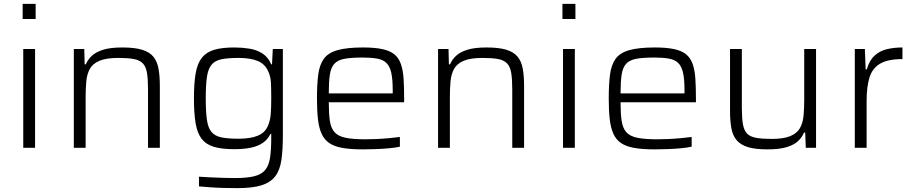

<svg xmlns="http://www.w3.org/2000/svg" viewBox="-20 -763 4710 991"><path d="M97 -665V-743H164V-665ZM100 0V-510H161V0Z M361 0V-510H415L417 -431H423Q433 -455 453.5 -474.5Q474 -494 511.5 -506Q549 -518 611 -518Q674 -518 712.5 -506.5Q751 -495 771 -471Q791 -447 798 -409.5Q805 -372 805 -319V0H744V-301Q744 -355 738.5 -387.5Q733 -420 716.5 -436.5Q700 -453 670 -458.5Q640 -464 590 -464Q529 -464 494 -449.5Q459 -435 444 -408Q429 -381 425.5 -344Q422 -307 422 -263V0Z M1205 208Q1170 208 1132.5 207Q1095 206 1062.5 203.5Q1030 201 1007 199V149Q1035 151 1068 152.5Q1101 154 1133.5 155Q1166 156 1192 156Q1256 156 1293 146.5Q1330 137 1349 114Q1368 91 1374 50.5Q1380 10 1380 -53V-72H1376Q1362 -43 1336.5 -25.5Q1311 -8 1274 -0.5Q1237 7 1189 7Q1125 7 1084.5 -5Q1044 -17 1021.5 -45.5Q999 -74 990 -125Q981 -176 981 -255Q981 -334 990 -385Q999 -436 1022 -465Q1045 -494 1085.5 -506Q1126 -518 1189 -518Q1229 -518 1267 -512Q1305 -506 1334.5 -487Q1364 -468 1380 -431H1384L1388 -510H1440V-67Q1440 10 1432.5 62.5Q1425 115 1400.5 147Q1376 179 1329.5 193.5Q1283 208 1205 208ZM1212 -47Q1274 -47 1311.5 -63Q1349 -79 1363 -114Q1375 -141 1377.5 -175.5Q1380 -210 1380 -255Q1380 -300 1378.5 -334Q1377 -368 1365 -393Q1349 -432 1311 -448Q1273 -464 1212 -464Q1156 -464 1122.5 -457Q1089 -450 1071.5 -428.5Q1054 -407 1048 -365.5Q1042 -324 1042 -255Q1042 -186 1048 -144.5Q1054 -103 1071.5 -82Q1089 -61 1122.5 -54Q1156 -47 1212 -47Z M1854 8Q1790 8 1747.5 0.5Q1705 -7 1679 -25Q1653 -43 1639.5 -73.5Q1626 -104 1621 -148.5Q1616 -193 1616 -254Q1616 -327 1622.5 -377.5Q1629 -428 1651 -459Q1673 -490 1721.5 -504Q1770 -518 1854 -518Q1914 -518 1953.5 -509.5Q1993 -501 2015.5 -482.5Q2038 -464 2049 -433Q2060 -402 2063 -358Q2066 -314 2066 -255V-235H1677Q1677 -177 1682.5 -139.5Q1688 -102 1706.5 -81Q1725 -60 1763 -52Q1801 -44 1866 -44Q1894 -44 1926 -45.5Q1958 -47 1989 -50Q2020 -53 2044 -56V-6Q2023 -1 1991 2Q1959 5 1923.5 6.5Q1888 8 1854 8ZM2007 -262V-297Q2007 -354 1999.5 -387.5Q1992 -421 1974.5 -438Q1957 -455 1926.5 -460.5Q1896 -466 1851 -466Q1793 -466 1758 -459.5Q1723 -453 1705.5 -433.5Q1688 -414 1682.5 -377.5Q1677 -341 1677 -281H2027Z M2241 0V-510H2295L2297 -431H2303Q2313 -455 2333.5 -474.5Q2354 -494 2391.5 -506Q2429 -518 2491 -518Q2554 -518 2592.5 -506.5Q2631 -495 2651 -471Q2671 -447 2678 -409.5Q2685 -372 2685 -319V0H2624V-301Q2624 -355 2618.5 -387.5Q2613 -420 2596.5 -436.5Q2580 -453 2550 -458.5Q2520 -464 2470 -464Q2409 -464 2374 -449.5Q2339 -435 2324 -408Q2309 -381 2305.5 -344Q2302 -307 2302 -263V0Z M2883 -665V-743H2950V-665ZM2886 0V-510H2947V0Z M3360 8Q3296 8 3253.5 0.5Q3211 -7 3185 -25Q3159 -43 3145.5 -73.5Q3132 -104 3127 -148.5Q3122 -193 3122 -254Q3122 -327 3128.5 -377.5Q3135 -428 3157 -459Q3179 -490 3227.5 -504Q3276 -518 3360 -518Q3420 -518 3459.5 -509.5Q3499 -501 3521.5 -482.5Q3544 -464 3555 -433Q3566 -402 3569 -358Q3572 -314 3572 -255V-235H3183Q3183 -177 3188.5 -139.5Q3194 -102 3212.5 -81Q3231 -60 3269 -52Q3307 -44 3372 -44Q3400 -44 3432 -45.5Q3464 -47 3495 -50Q3526 -53 3550 -56V-6Q3529 -1 3497 2Q3465 5 3429.5 6.5Q3394 8 3360 8ZM3513 -262V-297Q3513 -354 3505.5 -387.5Q3498 -421 3480.5 -438Q3463 -455 3432.5 -460.5Q3402 -466 3357 -466Q3299 -466 3264 -459.5Q3229 -453 3211.5 -433.5Q3194 -414 3188.5 -377.5Q3183 -341 3183 -281H3533Z M3942 8Q3879 8 3841 -3.5Q3803 -15 3782.5 -39Q3762 -63 3755 -101Q3748 -139 3748 -191V-510H3809V-209Q3809 -155 3814.5 -122.5Q3820 -90 3836 -73.5Q3852 -57 3883 -51.5Q3914 -46 3963 -46Q4024 -46 4059 -60.5Q4094 -75 4109 -102Q4124 -129 4127.5 -166Q4131 -203 4131 -247V-510H4192V0H4139L4136 -79H4130Q4120 -55 4100 -35.5Q4080 -16 4042 -4Q4004 8 3942 8Z M4392 0V-510H4444L4448 -405H4454Q4467 -451 4493.5 -475.5Q4520 -500 4557 -509Q4594 -518 4638 -518V-458Q4562 -458 4522 -434Q4482 -410 4467.5 -362Q4453 -314 4453 -243V0Z"/></svg>

Font: Saira SemiExpanded Light
Style: Regular
Weight: 300
Width: 6
Designer: Hector Gatti with collaboration of the Omnibus-Type team
Foundry: Omnibus-Type
Version: Version 1.101